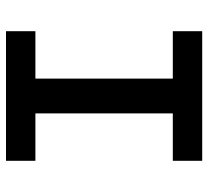

<svg xmlns="http://www.w3.org/2000/svg" viewBox="-47 -647 694 640"><g transform="rotate(-90 300.0 -327.0)"><path d="M84 0V-98H242V-556H84V-654H516V-556H358V-98H516V0Z"/></g></svg>

Font: Source Code Pro Semibold
Style: Regular
Weight: 600
Monospace: yes
Designer: Paul D. Hunt, Teo Tuominen
Foundry: Adobe Systems Incorporated
Version: Version 2.030;PS 1.000;hotconv 16.6.51;makeotf.lib2.5.65220